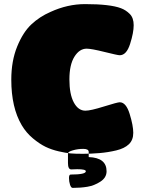

<svg xmlns="http://www.w3.org/2000/svg" viewBox="-20 -740 701 935"><path d="M563 -242Q552 -242 486.5 -221.5Q421 -201 396 -201Q361 -201 339.5 -241Q318 -281 318 -353Q318 -425 342.5 -464Q367 -503 402 -503Q425 -503 489 -487Q553 -471 563 -471Q596 -471 613.5 -526Q631 -581 631 -617Q631 -653 612 -672Q593 -691 569 -700Q516 -720 394 -720Q309 -720 226 -682Q173 -659 132.5 -621Q92 -583 63.5 -513Q35 -443 35 -352Q35 -216 86 -130Q108 -93 140.5 -66Q173 -39 202 -25Q231 -11 266 -3Q301 5 322.5 7Q344 9 383.5 9Q423 9 464.5 5.5Q506 2 546 -7.5Q586 -17 607.5 -37.5Q629 -58 629 -93Q629 -128 611.5 -185Q594 -242 563 -242ZM356 84 327 85Q311 85 311 54V7Q311 -1 335 -8Q359 -15 385.5 -15Q412 -15 412 0V25Q499 28 499 94Q499 125 469 144.5Q439 164 405.5 169.5Q372 175 334 175Q326 175 321 159.5Q316 144 316 127Q316 110 324 110Q398 110 398 94Q398 84 356 84Z"/></svg>

Font: Titan One
Style: Regular
Weight: 400
Designer: Rodrigo Fuenzalida
Foundry: Rodrigo Fuenzalida
Version: Version 1.001